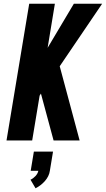

<svg xmlns="http://www.w3.org/2000/svg" viewBox="-20 -755 569 1032"><path d="M15 0 137 -735H275L236 -498L377 -735H529L301 -399L408 0H268L200 -252L193 -241L153 0ZM171 257 144 211Q159 204 171 191Q183 178 186 163H145L162 60H265L248 163Q246 178 239 192Q232 206 221.5 218Q211 230 198 240Q185 250 171 257Z"/></svg>

Font: Iosevka SS04 Heavy Oblique
Style: Regular
Weight: 900
Italic angle: -9°
Monospace: yes
Designer: Belleve Invis
Foundry: Belleve Invis
Version: Version 19.0.0; ttfautohint (v1.8.4)